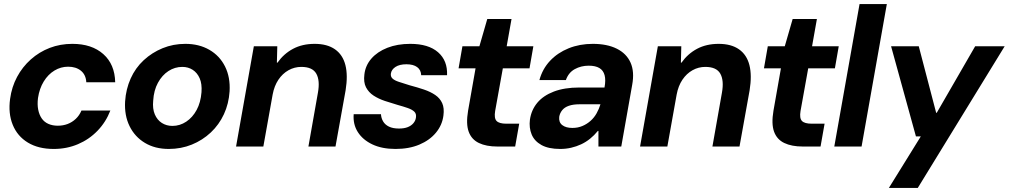

<svg xmlns="http://www.w3.org/2000/svg" viewBox="-20 -725 4991 950"><path d="M246 12Q170 12 118 -19.5Q66 -51 43 -107.5Q20 -164 30 -236Q38 -295 64.5 -344.5Q91 -394 132.5 -431Q174 -468 226 -488Q278 -508 338 -508Q434 -508 491 -457.5Q548 -407 550 -318H407Q405 -355 380.5 -375Q356 -395 317 -395Q281 -395 249.5 -376Q218 -357 196.5 -322Q175 -287 168 -240Q164 -208 169 -182.5Q174 -157 186.5 -139Q199 -121 219.5 -112Q240 -103 266 -103Q292 -103 314.5 -111.5Q337 -120 355 -137Q373 -154 383 -178H526Q504 -121 462.5 -78Q421 -35 365.5 -11.5Q310 12 246 12Z M815 12Q747 12 697 -18Q647 -48 621 -101Q595 -154 599 -223Q603 -284 626.5 -336.5Q650 -389 691 -427Q732 -465 784.5 -486.5Q837 -508 897 -508Q965 -508 1016 -478.5Q1067 -449 1093.5 -396Q1120 -343 1116 -273Q1112 -212 1088 -160Q1064 -108 1023 -69.5Q982 -31 929 -9.5Q876 12 815 12ZM833 -102Q870 -102 901.5 -123Q933 -144 953 -181Q973 -218 977 -269Q980 -310 968 -337.5Q956 -365 933.5 -379.5Q911 -394 882 -394Q845 -394 813.5 -373.5Q782 -353 761.5 -315.5Q741 -278 738 -227Q734 -187 746 -159Q758 -131 781 -116.5Q804 -102 833 -102Z M1148 0 1236 -496H1352L1350 -415H1353Q1384 -459 1430 -483.5Q1476 -508 1537 -508Q1599 -508 1637.5 -481Q1676 -454 1689 -403Q1702 -352 1690 -278L1640 0H1506L1553 -266Q1564 -327 1545 -360.5Q1526 -394 1471 -394Q1437 -394 1407.5 -377.5Q1378 -361 1357.5 -330.5Q1337 -300 1329 -257L1283 0Z M1937 12Q1870 12 1822.5 -10.5Q1775 -33 1750.5 -71.5Q1726 -110 1730 -160H1865Q1866 -141 1875.5 -124.5Q1885 -108 1904.5 -98.5Q1924 -89 1954 -89Q1980 -89 1997.5 -96Q2015 -103 2025.5 -115.5Q2036 -128 2038 -143Q2041 -162 2030 -172.5Q2019 -183 1997.5 -190.5Q1976 -198 1947 -206Q1916 -215 1884.5 -225.5Q1853 -236 1828.5 -252Q1804 -268 1791 -293Q1778 -318 1783 -357Q1788 -401 1817.5 -435Q1847 -469 1896.5 -488.5Q1946 -508 2010 -508Q2100 -508 2147.5 -466.5Q2195 -425 2192 -353H2064Q2063 -379 2044 -393Q2025 -407 1991 -407Q1957 -407 1937 -394Q1917 -381 1914 -361Q1912 -346 1922 -336.5Q1932 -327 1953.5 -320Q1975 -313 2007 -303Q2045 -293 2077.5 -282Q2110 -271 2133.5 -255Q2157 -239 2168 -214.5Q2179 -190 2174 -153Q2168 -106 2137 -68.5Q2106 -31 2055 -9.5Q2004 12 1937 12Z M2441 0Q2386 0 2349.5 -17.5Q2313 -35 2299 -73.5Q2285 -112 2296 -177L2333 -387H2249L2268 -496H2352L2391 -631H2511L2487 -496H2619L2600 -387H2468L2430 -176Q2424 -140 2437 -126.5Q2450 -113 2485 -113H2549L2529 0Z M2752 12Q2694 12 2659 -7.5Q2624 -27 2610.5 -60Q2597 -93 2602 -133Q2609 -181 2638.5 -216.5Q2668 -252 2720.5 -272Q2773 -292 2846 -292H2971Q2978 -329 2971.5 -353Q2965 -377 2945.5 -388.5Q2926 -400 2893 -400Q2855 -400 2824 -383Q2793 -366 2780 -329H2649Q2664 -384 2701.5 -424Q2739 -464 2793.5 -486Q2848 -508 2913 -508Q2984 -508 3032 -484Q3080 -460 3100 -415Q3120 -370 3108 -305L3054 0H2941V-77H2938Q2920 -55 2899.5 -38.5Q2879 -22 2855.5 -11Q2832 0 2806 6Q2780 12 2752 12ZM2812 -92Q2839 -92 2861.5 -101.5Q2884 -111 2902 -127Q2920 -143 2932 -164.5Q2944 -186 2951 -209H2847Q2816 -209 2794.5 -201.5Q2773 -194 2761.5 -179.5Q2750 -165 2747 -147Q2744 -120 2762 -106Q2780 -92 2812 -92Z M3147 0 3235 -496H3351L3349 -415H3352Q3383 -459 3429 -483.5Q3475 -508 3536 -508Q3598 -508 3636.5 -481Q3675 -454 3688 -403Q3701 -352 3689 -278L3639 0H3505L3552 -266Q3563 -327 3544 -360.5Q3525 -394 3470 -394Q3436 -394 3406.5 -377.5Q3377 -361 3356.5 -330.5Q3336 -300 3328 -257L3282 0Z M3952 0Q3897 0 3860.5 -17.5Q3824 -35 3810 -73.5Q3796 -112 3807 -177L3844 -387H3760L3779 -496H3863L3902 -631H4022L3998 -496H4130L4111 -387H3979L3941 -176Q3935 -140 3948 -126.5Q3961 -113 3996 -113H4060L4040 0Z M4108 0 4233 -705H4368L4243 0Z M4378 205 4536 -50H4512L4389 -496H4526L4612 -167H4615L4805 -496H4951L4521 205Z"/></svg>

Font: DM Sans 36pt
Style: Bold Italic
Weight: 700
Italic angle: -10°
Designer: Colophon Foundry, Jonny Pinhorn
Foundry: Colophon Foundry
Version: Version 4.004;gftools[0.9.30]